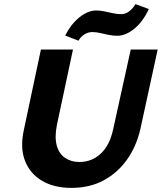

<svg xmlns="http://www.w3.org/2000/svg" viewBox="-20 -899 787 934"><path d="M327 15Q243 15 184.5 -19.5Q126 -54 101.5 -117Q77 -180 96 -267L179 -658H335L257 -292Q245 -232 256 -191.5Q267 -151 296.5 -131Q326 -111 366 -111Q426 -111 469.5 -151Q513 -191 530 -268L616 -658H747L663 -272Q644 -188 598.5 -123.5Q553 -59 485 -22Q417 15 327 15ZM362 -701 297 -726Q324 -780 365.5 -814Q407 -848 448 -848Q468 -848 488.5 -843.5Q509 -839 530.5 -834.5Q552 -830 570 -830Q590 -830 608 -843.5Q626 -857 639 -879L704 -855Q675 -793 633 -759Q591 -725 551 -725Q528 -725 507 -729.5Q486 -734 467 -738.5Q448 -743 429 -743Q408 -743 389.5 -731Q371 -719 362 -701Z"/></svg>

Font: Ysabeau Infant ExtraBold
Style: Italic
Weight: 800
Italic angle: -12°
Designer: Christian Thalmann (Catharsis Fonts)
Version: Version 2.001;gftools[0.9.30]; featfreeze: ss01,ss02,lnum